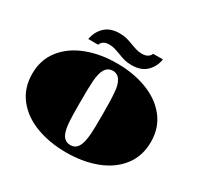

<svg xmlns="http://www.w3.org/2000/svg" viewBox="-186 -1110 1362 1329"><g transform="rotate(30 495.0 -445.0)"><path d="M21 -351Q21 -463 84 -543Q147 -623 254.5 -664.5Q362 -706 496 -706Q629 -706 736.5 -664.5Q844 -623 906.5 -543Q969 -463 969 -351Q969 -238 906.5 -157.5Q844 -77 736.5 -36Q629 5 496 5Q362 5 254 -36Q146 -77 83.5 -157.5Q21 -238 21 -351ZM558 -92Q575 -121 581 -195Q584 -234 584 -351Q584 -469 579 -518Q576 -578 557 -609Q537 -647 496 -647Q454 -647 433 -609Q416 -579 411 -518Q407 -466 407 -351Q407 -221 410 -195Q414 -126 432 -92Q453 -54 496 -54Q538 -54 558 -92ZM677 -888Q672 -872 655 -860.5Q638 -849 609 -849Q586 -849 567.5 -854Q549 -859 520 -870Q489 -882 464 -888.5Q439 -895 407 -895Q331 -895 289 -853.5Q247 -812 237 -752H316Q321 -769 337.5 -780.5Q354 -792 383 -792Q406 -792 425.5 -786.5Q445 -781 472 -771Q503 -758 528.5 -751.5Q554 -745 586 -745Q662 -745 704 -786.5Q746 -828 755 -888Z"/></g></svg>

Font: Notable
Style: Regular
Weight: 400
Designer: Multiple Designers
Foundry: Google, Inc.
Version: Version 1.100